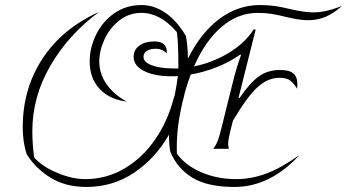

<svg xmlns="http://www.w3.org/2000/svg" viewBox="-20 -730 1373 760"><path d="M748 -467Q821 -482 884.5 -520Q948 -558 984 -613H992L924 -342H928Q969 -402 1004.5 -427.5Q1040 -453 1088 -453Q1125 -453 1141 -439.5Q1157 -426 1157 -398Q1157 -386 1156 -379Q1143 -400 1129 -411Q1115 -422 1086 -422Q1040 -422 999 -384.5Q958 -347 902 -252L897 -233Q883 -178 883 -162Q883 -153 886 -141H824Q835 -155 842 -173Q849 -191 859 -233L900 -398Q916 -463 934 -512L931 -514Q888 -484 837.5 -464Q787 -444 735 -435Q726 -413 712 -365Q709 -350 701 -320Q687 -257 683 -214Q679 -171 680 -122Q713 -76 776 -48.5Q839 -21 915 -21Q975 -21 1034 -43Q1093 -65 1165 -116Q1049 10 908 10Q801 10 741 -27Q681 -64 654 -130Q649 -155 649 -196V-197Q595 -103 511 -46.5Q427 10 322 10Q240 10 181 -26Q122 -62 86 -119Q70 -166 70 -227Q70 -378 148 -497.5Q226 -617 371 -682Q251 -593 179.5 -470Q108 -347 108 -211Q108 -163 115 -107Q145 -72 205 -46.5Q265 -21 317 -21Q402 -21 473.5 -63.5Q545 -106 594.5 -178.5Q644 -251 667 -339L669 -345L672 -355Q679 -390 684 -429Q676 -428 661 -428Q591 -428 550 -449Q509 -470 509 -505Q509 -533 531.5 -549.5Q554 -566 592 -566Q617 -566 629.5 -554Q642 -542 640 -519Q622 -537 597 -537Q574 -537 561 -528.5Q548 -520 548 -505Q548 -484 581 -471.5Q614 -459 669 -459H686V-478Q686 -562 680 -603Q615 -679 540 -679Q491 -679 453 -649.5Q415 -620 394 -575Q373 -530 373 -487Q373 -438 402 -396.5Q431 -355 482 -328Q414 -336 374.5 -378Q335 -420 335 -487Q335 -541 360.5 -593Q386 -645 432.5 -677.5Q479 -710 540 -710Q591 -710 636.5 -678Q682 -646 716 -587Q723 -550 724 -498Q774 -599 847.5 -654.5Q921 -710 1009 -710Q1042 -710 1069 -706Q1096 -702 1129 -694Q1185 -681 1219 -681Q1244 -681 1270 -686.5Q1296 -692 1333 -706Q1302 -678 1270 -664Q1238 -650 1199 -650Q1166 -650 1112 -663Q1080 -671 1055 -675Q1030 -679 1000 -679Q922 -679 857 -623.5Q792 -568 748 -467Z"/></svg>

Font: Srisakdi
Style: Regular
Weight: 400
Designer: Cadson Demak Co.,Ltd.
Foundry: Cadson Demak Co.,Ltd.
Version: Version 1.000